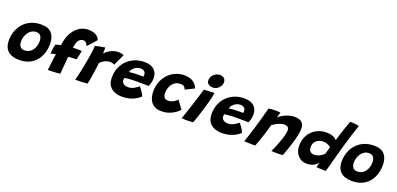

<svg xmlns="http://www.w3.org/2000/svg" viewBox="8 -1626 5263 2545"><g transform="rotate(20 2640.0 -354.0)"><path d="M241.5 11Q132 11 78.2 -40.8Q24.5 -92.5 24.5 -183Q24.5 -259.5 48.5 -323.2Q72.5 -387 116.5 -433.5Q160.5 -480 221.8 -505.8Q283 -531.5 357.5 -531.5Q462 -531.5 508.5 -477Q555 -422.5 555 -329.5Q555 -254.5 533.5 -192Q512 -129.5 471.2 -84Q430.5 -38.5 372.8 -13.8Q315 11 241.5 11ZM262.5 -132.5Q299 -132.5 327 -147.2Q355 -162 374.2 -188Q393.5 -214 403.2 -246.8Q413 -279.5 413 -315.5Q413 -358 394 -386.5Q375 -415 331 -415Q296 -415 268.2 -399.2Q240.5 -383.5 221 -356.5Q201.5 -329.5 191.2 -296Q181 -262.5 181 -227Q181 -186 201.2 -159.2Q221.5 -132.5 262.5 -132.5Z M644 5.5Q644.5 2 647.8 -25.2Q651 -52.5 655.8 -90.5Q660.5 -128.5 665.2 -166Q670 -203.5 673.5 -228Q662.5 -226 641.8 -220.5Q621 -215 604 -209.5Q604 -225 606.5 -249.5Q609 -274 613.5 -299.8Q618 -325.5 623.5 -344.5Q628.5 -346 638.5 -348.8Q648.5 -351.5 659.8 -354.5Q671 -357.5 681 -359.8Q691 -362 696 -363Q699 -385 703.2 -408Q707.5 -431 713.5 -452Q729.5 -512 764.2 -563.8Q799 -615.5 851.5 -647.8Q904 -680 972.5 -680Q1015 -680 1043.8 -670.5Q1072.5 -661 1090.8 -646.8Q1109 -632.5 1118.5 -618Q1128 -603.5 1131.5 -593Q1119.5 -578.5 1103.2 -560Q1087 -541.5 1070.2 -522.8Q1053.5 -504 1039.8 -489.2Q1026 -474.5 1018.5 -467.5Q1015 -476 1009.8 -486Q1004.5 -496 997 -505.2Q989.5 -514.5 979 -520.2Q968.5 -526 954.5 -526Q931 -526 913.2 -514.5Q895.5 -503 883.8 -483.2Q872 -463.5 866 -439.5Q862.5 -427.5 860.2 -412.5Q858 -397.5 857 -386Q873 -386.5 898 -386.8Q923 -387 946.8 -386.5Q970.5 -386 981.5 -385Q978 -359 969.8 -322.8Q961.5 -286.5 953.5 -257.5Q949 -257.5 927.8 -256.8Q906.5 -256 881.5 -254.5Q856.5 -253 838.5 -251Q837.5 -238.5 835 -212.5Q832.5 -186.5 829.8 -154.8Q827 -123 824.5 -92Q822 -61 820.2 -37Q818.5 -13 818 -4Q797 -0.5 765.5 1.5Q734 3.5 701.5 4.2Q669 5 644 5.5Z M1257.5 -448Q1275 -470.5 1304 -491Q1333 -511.5 1368.2 -524.5Q1403.5 -537.5 1440.5 -537.5Q1464 -537.5 1488.5 -532.8Q1513 -528 1521.5 -521L1447.5 -362Q1438 -366.5 1422 -372Q1406 -377.5 1383.5 -377.5Q1360.5 -377.5 1336.8 -369.5Q1313 -361.5 1290.8 -347Q1268.5 -332.5 1249.5 -313.5Q1246.5 -284 1240.5 -239.5Q1234.5 -195 1227.5 -147.5Q1220.5 -100 1213.5 -61.2Q1206.5 -22.5 1201.5 -4.5Q1165.5 0 1119 1.5Q1072.5 3 1030.5 2.5Q1041 -40.5 1053.5 -94.2Q1066 -148 1077.5 -206Q1089 -264 1098.5 -320.2Q1108 -376.5 1114 -425Q1120 -473.5 1120.5 -507.5Q1146 -514.5 1175.8 -520.5Q1205.5 -526.5 1229 -530.2Q1252.5 -534 1259.5 -534.5Q1259.5 -517 1259 -489.8Q1258.5 -462.5 1257.5 -448Z M1940 -90.5Q1921.5 -73.5 1897 -56.8Q1872.5 -40 1841.2 -26.8Q1810 -13.5 1771 -5.5Q1732 2.5 1685.5 2.5Q1590 2.5 1532.8 -46.5Q1475.5 -95.5 1475.5 -188.5Q1475.5 -267 1501.5 -330.2Q1527.5 -393.5 1574 -438.5Q1620.5 -483.5 1682.2 -508Q1744 -532.5 1815.5 -532.5Q1904 -532.5 1952 -489.5Q2000 -446.5 2000 -369.5Q2000 -340 1993 -309.5Q1986 -279 1972.5 -252.5Q1966 -253 1941.2 -253.2Q1916.5 -253.5 1885.2 -253.8Q1854 -254 1826 -254.2Q1798 -254.5 1784.5 -254.5Q1756.5 -254 1727.5 -252.2Q1698.5 -250.5 1674.2 -248Q1650 -245.5 1635 -243Q1630.5 -231 1630.5 -212.5Q1630.5 -191 1642.2 -175.5Q1654 -160 1674.5 -151.8Q1695 -143.5 1721 -143.5Q1744 -143.5 1764.2 -149.2Q1784.5 -155 1802.2 -164.5Q1820 -174 1835.8 -185.2Q1851.5 -196.5 1866 -207.5Q1868.5 -205 1878.5 -192.2Q1888.5 -179.5 1901.2 -161.5Q1914 -143.5 1925 -124.5Q1936 -105.5 1940 -90.5ZM1664 -336.5Q1676 -338 1695 -340Q1714 -342 1738.8 -343.5Q1763.5 -345 1791.5 -345Q1808 -345.5 1823.2 -345.2Q1838.5 -345 1850 -345Q1861.5 -345 1865 -344.5Q1866.5 -351 1867.2 -358.5Q1868 -366 1868 -373Q1867.5 -389.5 1859.8 -403.5Q1852 -417.5 1836.2 -426Q1820.5 -434.5 1796.5 -434.5Q1764.5 -434.5 1736.5 -420.5Q1708.5 -406.5 1689.5 -384Q1670.5 -361.5 1664 -336.5Z M2488 -106Q2470 -80 2434.2 -54.5Q2398.5 -29 2349.8 -12Q2301 5 2243 5Q2178 5 2136.2 -22.5Q2094.5 -50 2074.8 -97.8Q2055 -145.5 2055 -207Q2055 -279.5 2078.5 -341.5Q2102 -403.5 2145.2 -449.8Q2188.5 -496 2247 -522Q2305.5 -548 2375.5 -548Q2422.5 -548 2460.8 -533.5Q2499 -519 2525 -492.5Q2551 -466 2561 -430.5L2436 -369.5Q2435.5 -373.5 2432.5 -382Q2429.5 -390.5 2421.8 -400Q2414 -409.5 2399.8 -416Q2385.5 -422.5 2361.5 -422.5Q2325 -422.5 2296.8 -407.8Q2268.5 -393 2248.8 -367.5Q2229 -342 2219 -308.5Q2209 -275 2209 -238.5Q2209 -203 2225.2 -179.8Q2241.5 -156.5 2282 -156.5Q2306 -156.5 2327.2 -164.2Q2348.5 -172 2365 -183Q2381.5 -194 2392.5 -204.2Q2403.5 -214.5 2407 -218.5Z M2690.5 -1Q2681.5 -0.5 2657.2 1.2Q2633 3 2607 3Q2587.5 3 2568.2 1.8Q2549 0.5 2530 -1.5Q2535 -12.5 2545.5 -42.8Q2556 -73 2570 -115.5Q2584 -158 2599.8 -206.2Q2615.5 -254.5 2630.5 -302Q2645.5 -349.5 2657.8 -389.8Q2670 -430 2677.5 -455.5Q2695 -457.5 2723 -459Q2751 -460.5 2779 -461.8Q2807 -463 2825 -463Q2823.5 -447 2816 -410.8Q2808.5 -374.5 2797 -332Q2784.5 -286.5 2769.5 -235.5Q2754.5 -184.5 2739.2 -136.8Q2724 -89 2711.2 -52.8Q2698.5 -16.5 2690.5 -1ZM2778 -523.5Q2740.5 -523.5 2715.5 -542.5Q2690.5 -561.5 2690.5 -593.5Q2690.5 -627.5 2708 -654.5Q2725.5 -681.5 2754.2 -697.2Q2783 -713 2816.5 -713Q2851 -713 2873 -692.5Q2895 -672 2895 -640.5Q2895 -609.5 2879 -582.8Q2863 -556 2836.5 -539.8Q2810 -523.5 2778 -523.5Z M3348 -90.5Q3329.5 -73.5 3305 -56.8Q3280.5 -40 3249.2 -26.8Q3218 -13.5 3179 -5.5Q3140 2.5 3093.5 2.5Q2998 2.5 2940.8 -46.5Q2883.5 -95.5 2883.5 -188.5Q2883.5 -267 2909.5 -330.2Q2935.5 -393.5 2982 -438.5Q3028.5 -483.5 3090.2 -508Q3152 -532.5 3223.5 -532.5Q3312 -532.5 3360 -489.5Q3408 -446.5 3408 -369.5Q3408 -340 3401 -309.5Q3394 -279 3380.5 -252.5Q3374 -253 3349.2 -253.2Q3324.5 -253.5 3293.2 -253.8Q3262 -254 3234 -254.2Q3206 -254.5 3192.5 -254.5Q3164.5 -254 3135.5 -252.2Q3106.5 -250.5 3082.2 -248Q3058 -245.5 3043 -243Q3038.5 -231 3038.5 -212.5Q3038.5 -191 3050.2 -175.5Q3062 -160 3082.5 -151.8Q3103 -143.5 3129 -143.5Q3152 -143.5 3172.2 -149.2Q3192.5 -155 3210.2 -164.5Q3228 -174 3243.8 -185.2Q3259.5 -196.5 3274 -207.5Q3276.5 -205 3286.5 -192.2Q3296.5 -179.5 3309.2 -161.5Q3322 -143.5 3333 -124.5Q3344 -105.5 3348 -90.5ZM3072 -336.5Q3084 -338 3103 -340Q3122 -342 3146.8 -343.5Q3171.5 -345 3199.5 -345Q3216 -345.5 3231.2 -345.2Q3246.5 -345 3258 -345Q3269.5 -345 3273 -344.5Q3274.5 -351 3275.2 -358.5Q3276 -366 3276 -373Q3275.5 -389.5 3267.8 -403.5Q3260 -417.5 3244.2 -426Q3228.5 -434.5 3204.5 -434.5Q3172.5 -434.5 3144.5 -420.5Q3116.5 -406.5 3097.5 -384Q3078.5 -361.5 3072 -336.5Z M3570.5 6.5Q3555 7 3533 6.8Q3511 6.5 3488.5 6Q3470.5 5.5 3446.5 4.2Q3422.5 3 3413.5 2.5Q3429 -39.5 3446.5 -92.5Q3464 -145.5 3483.2 -210Q3502.5 -274.5 3524.2 -351Q3546 -427.5 3569.5 -516.5Q3589 -519 3615.8 -520.5Q3642.5 -522 3668.5 -522Q3687.5 -522 3704.5 -521.2Q3721.5 -520.5 3734 -518Q3733 -513.5 3729.5 -499.2Q3726 -485 3721.2 -468.5Q3716.5 -452 3713 -440.5Q3730.5 -459.5 3765.5 -480.2Q3800.5 -501 3843.8 -515.5Q3887 -530 3928 -530Q4004 -530 4036.2 -499.2Q4068.5 -468.5 4068.5 -408Q4068.5 -372.5 4058.2 -322.5Q4048 -272.5 4031.2 -215.8Q4014.5 -159 3995 -102.5Q3975.5 -46 3957 1.5Q3946.5 2.5 3925 3.2Q3903.5 4 3879 4Q3853.5 4 3830.8 3.2Q3808 2.5 3797.5 1.5Q3812 -29.5 3830.5 -74.2Q3849 -119 3866.2 -167Q3883.5 -215 3894.8 -257.5Q3906 -300 3906 -326.5Q3906 -355 3891.5 -371Q3877 -387 3842 -387Q3812.5 -387 3782.2 -376.5Q3752 -366 3725 -351Q3698 -336 3678 -321Q3656.5 -242 3635.8 -178.2Q3615 -114.5 3598.5 -68Q3582 -21.5 3570.5 6.5Z M4432 -1.5Q4433.5 -8.5 4436.2 -21.5Q4439 -34.5 4442.5 -48.2Q4446 -62 4448.5 -70.5Q4441.5 -62 4429.2 -50.2Q4417 -38.5 4398.2 -27Q4379.5 -15.5 4351.8 -7.8Q4324 0 4286.5 0Q4239.5 0 4201.2 -25.2Q4163 -50.5 4140.5 -93.5Q4118 -136.5 4118 -190Q4118 -275 4154.5 -340.2Q4191 -405.5 4255.8 -442.5Q4320.5 -479.5 4404 -479.5Q4441.5 -479.5 4472 -471Q4502.5 -462.5 4522.2 -449.8Q4542 -437 4548 -424Q4555.5 -451.5 4566.5 -486Q4577.5 -520.5 4589.5 -556.5Q4601.5 -592.5 4612.8 -625.5Q4624 -658.5 4633.2 -683.8Q4642.5 -709 4647 -720.5Q4676 -720.5 4711.5 -717Q4747 -713.5 4772.5 -706.5Q4713.5 -534 4664.2 -360.5Q4615 -187 4565 3Q4553 3 4527.2 2.5Q4501.5 2 4474.5 1Q4447.5 0 4432 -1.5ZM4344.5 -146Q4365.5 -146 4385.2 -151.5Q4405 -157 4422.8 -166.2Q4440.5 -175.5 4455 -186.2Q4469.5 -197 4480 -207.5Q4483 -217.5 4487 -231.8Q4491 -246 4495.2 -260.5Q4499.5 -275 4503.2 -288Q4507 -301 4509.5 -309Q4501.5 -319.5 4484.8 -329.2Q4468 -339 4446.2 -345.2Q4424.5 -351.5 4400.5 -351.5Q4344 -351.5 4305.8 -317.2Q4267.5 -283 4267.5 -226Q4267.5 -186 4289 -166Q4310.5 -146 4344.5 -146Z M4936 11Q4826.5 11 4772.8 -40.8Q4719 -92.5 4719 -183Q4719 -259.5 4743 -323.2Q4767 -387 4811 -433.5Q4855 -480 4916.2 -505.8Q4977.5 -531.5 5052 -531.5Q5156.5 -531.5 5203 -477Q5249.5 -422.5 5249.5 -329.5Q5249.5 -254.5 5228 -192Q5206.5 -129.5 5165.8 -84Q5125 -38.5 5067.2 -13.8Q5009.5 11 4936 11ZM4957 -132.5Q4993.5 -132.5 5021.5 -147.2Q5049.5 -162 5068.8 -188Q5088 -214 5097.8 -246.8Q5107.5 -279.5 5107.5 -315.5Q5107.5 -358 5088.5 -386.5Q5069.5 -415 5025.5 -415Q4990.5 -415 4962.8 -399.2Q4935 -383.5 4915.5 -356.5Q4896 -329.5 4885.8 -296Q4875.5 -262.5 4875.5 -227Q4875.5 -186 4895.8 -159.2Q4916 -132.5 4957 -132.5Z"/></g></svg>

Font: Grandstander Thin
Style: Bold Italic
Weight: 700
Italic angle: -15°
Version: Version 1.200